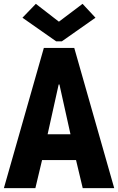

<svg xmlns="http://www.w3.org/2000/svg" viewBox="-22 -966 606 986"><path d="M-2 0 203.1 -719.7H359.4L564.5 0H402.8L358.9 -184.1L346.7 -246.1L283.2 -532.2H279.3L215.8 -246.1L203.6 -184.1L159.7 0ZM135.3 -144V-276.4H427.2V-144ZM162.1 -946.3 279.3 -855.5H281.7L401.9 -946.3L468.3 -875L295.9 -753.9H266.1L93.3 -875Z"/></svg>

Font: Reddit Mono ExtraBold
Style: Regular
Weight: 800
Monospace: yes
Designer: Stephen Hutchings
Foundry: Reddit
Version: Version 1.014